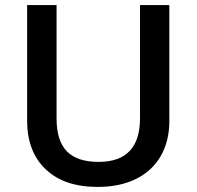

<svg xmlns="http://www.w3.org/2000/svg" viewBox="-20 -734 782 764"><path d="M653.8 -713.9V-252Q653.8 -172.9 619.9 -113.5Q585.9 -54.2 521.7 -22.2Q457.5 9.8 368.2 9.8Q235.4 9.8 161.6 -60.5Q87.9 -130.9 87.9 -253.9V-713.9H205.1V-262.2Q205.1 -173.8 246.1 -131.8Q287.1 -89.8 372.1 -89.8Q537.1 -89.8 537.1 -263.2V-713.9Z"/></svg>

Font: f1_57812          
Style: Regular
Weight: 600
Foundry: Ascender Corporation
Version: Version 1.10